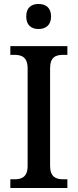

<svg xmlns="http://www.w3.org/2000/svg" viewBox="-20 -946 391 966"><path d="M174 -800C208 -800 237 -818 237 -863C237 -909 208 -926 174 -926C139 -926 112 -909 112 -863C112 -818 139 -800 174 -800ZM32 0H319V-44H298C261 -44 232 -56 232 -112V-601C232 -659 260 -670 298 -670H319V-714H32V-670H53C89 -670 119 -659 119 -601V-112C119 -55 89 -44 53 -44H32Z"/></svg>

Font: Noto Serif Myanmar SemiCondensed Medium
Style: Regular
Weight: 500
Width: 4
Designer: Ben Mitchell and the Monotype Design Team
Foundry: Monotype Imaging Inc.
Version: Version 2.106